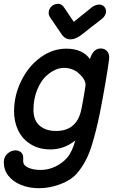

<svg xmlns="http://www.w3.org/2000/svg" viewBox="-35 -784 619 1010"><path d="M171 206Q224 206 279.5 186Q335 166 367 131Q420 72 448 -20Q470 -90 490 -187Q525 -367 539 -473Q542 -499 529 -514Q516 -529 495 -529Q455 -529 438 -473Q422 -498 390 -513Q358 -528 314 -528Q241 -528 177.5 -481.5Q114 -435 77 -359Q39 -283 39 -198Q39 -142 61.5 -96.5Q84 -51 127 -25Q170 2 230 2Q302 2 361 -45Q345 15 317 47Q291 76 254.5 93Q218 110 179 110Q140 110 113.5 98Q87 86 87 64V42Q86 25 74 16Q62 7 46 7Q23 7 4 24.5Q-15 42 -15 69Q-15 110 9 140.5Q33 171 75 188.5Q117 206 171 206ZM260 -95Q206 -95 173.5 -123Q141 -151 141 -207Q141 -264 161.5 -314Q182 -364 218 -393Q261 -427 301 -427Q325 -427 345.5 -419Q366 -411 375 -402Q417 -366 415 -335L410 -303Q403 -258 394 -214Q372 -95 260 -95ZM336 -577Q358 -577 384 -594Q398 -603 447 -643Q462 -654 476 -665Q489 -676 500 -684Q511 -692 517 -703Q523 -714 523 -723Q523 -739 512.5 -749.5Q502 -760 487 -760Q469 -760 450 -747Q439 -739 394 -702L353 -669L302 -745Q289 -764 271 -764Q250 -764 235.5 -750Q221 -736 221 -715Q221 -703 231 -689L289 -604Q307 -577 336 -577Z"/></svg>

Font: Balsamiq Sans
Style: Italic
Weight: 400
Italic angle: -12°
Designer: Michael Angeles
Foundry: Balsamiq SRL
Version: Version 1.020; ttfautohint (v1.8.4.7-5d5b);gftools[0.9.26]